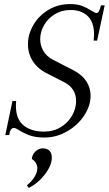

<svg xmlns="http://www.w3.org/2000/svg" viewBox="-20 -662 533 941"><path d="M73 -24Q70 -26 62 -30.5Q54 -35 48 -35Q30 -35 25 0H6L41 -167H59Q58 -159 58 -143Q58 -78 95.5 -47.5Q133 -17 196 -17Q242 -17 278 -39Q314 -61 333.5 -96Q353 -131 353 -167Q353 -231 291 -261L211 -302Q164 -325 140.5 -362.5Q117 -400 117 -445Q117 -494 143.5 -539.5Q170 -585 217 -613.5Q264 -642 324 -642Q359 -642 382.5 -633Q406 -624 429 -609Q447 -598 453 -598Q463 -598 470 -619L475 -636H493L456 -463H439Q441 -483 441 -492Q441 -554 409.5 -583.5Q378 -613 326 -613Q282 -613 248 -592Q214 -571 195.5 -538Q177 -505 177 -470Q177 -439 192.5 -412.5Q208 -386 238 -370L341 -317Q383 -295 403.5 -263Q424 -231 424 -193Q424 -144 393 -96.5Q362 -49 309.5 -18.5Q257 12 198 12Q155 12 127 2Q99 -8 73 -24ZM136 117Q138 95 154 80Q170 65 190 65Q211 65 222.5 77Q234 89 234 110Q234 148 200.5 192Q167 236 121 259L112 246Q136 227 149.5 204.5Q163 182 163 162Q163 150 156 137.5Q149 125 136 117Z"/></svg>

Font: Arapey
Style: Italic
Weight: 400
Italic angle: -12°
Designer: Eduardo Rodriguez Tunni
Foundry: Eduardo Rodriguez Tunni
Version: Version 3.000